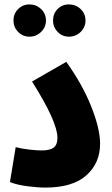

<svg xmlns="http://www.w3.org/2000/svg" viewBox="-20 -844 508 869"><path d="M51 -178Q77 -171 112.5 -167Q148 -163 168 -163Q206 -163 223 -176Q240 -189 240 -220Q240 -293 125 -475L280 -564Q352 -464 392.5 -363Q433 -262 433 -193Q433 -106 371 -50.5Q309 5 185 5Q152 5 104.5 -1Q57 -7 25 -20ZM114 -824Q144 -824 166 -803Q188 -782 188 -751Q188 -721 166 -699.5Q144 -678 114 -678Q83 -678 62 -699.5Q41 -721 41 -751Q41 -782 62 -803Q83 -824 114 -824ZM292 -824Q323 -824 345 -803Q367 -782 367 -751Q367 -721 345 -699.5Q323 -678 292 -678Q262 -678 241 -699.5Q220 -721 220 -751Q220 -782 240.5 -803Q261 -824 292 -824Z"/></svg>

Font: Noto Sans Arabic CondBlack
Style: Regular
Weight: 900
Width: 3
Designer: Nadine Chahine
Foundry: Monotype Imaging Inc.
Version: Version 1.001